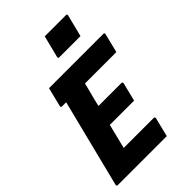

<svg xmlns="http://www.w3.org/2000/svg" viewBox="-271 -1042 1147 1147"><g transform="rotate(-45 302.5 -468.5)"><path d="M338 -937H517Q528 -937 525 -926L490 -787H311Q300 -787 303 -798ZM18 0Q8 0 10 -11L150 -568H115Q110 -568 108 -571.5Q106 -575 107 -579Q115 -612 122 -639.5Q129 -667 137 -700H596Q601 -700 603.5 -696.5Q606 -693 604 -689Q596 -656 589 -628.5Q582 -601 574 -568H309Q304 -549 299.5 -530.5Q295 -512 290 -494Q285 -475 280 -455.5Q275 -436 271 -416H465Q470 -416 472 -412.5Q474 -409 473 -405Q471 -396 465.5 -375Q460 -354 454.5 -330.5Q449 -307 444 -288H239Q229 -249 219.5 -210Q210 -171 200 -132H453Q464 -132 462 -121Q458 -105 449 -69Q440 -33 432 0Z"/></g></svg>

Font: Recursive Sn Lnr St XBd
Style: Italic
Weight: 800
Italic angle: -15°
Version: Version 1.079;hotconv 1.0.112;makeotfexe 2.5.65598; ttfautoh